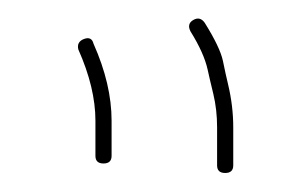

<svg xmlns="http://www.w3.org/2000/svg" viewBox="-20 -648 315 202"><path d="M216.9 -466C222.6 -466 225.4 -468.7 225.4 -474V-514C225.4 -528.9 223.6 -544.1 219.9 -559.5C218.2 -566.5 216.4 -574.7 214.5 -584.1C212.5 -593.4 206.2 -606.7 195.4 -624C192.1 -628.7 188.1 -629.7 183.4 -627C178.7 -624.3 177.7 -620.3 180.4 -615C189.8 -599.9 195.8 -586.6 198.4 -575C199.7 -569 201.7 -560.4 204.4 -549.3C207.1 -538.1 208.4 -526.3 208.4 -514V-474C208.4 -468.7 211.2 -466 216.9 -466ZM88.9 -476C94.6 -476 97.4 -478.7 97.4 -484V-521C97.4 -546.5 91.1 -573.5 78.4 -602C77.1 -607.3 73.7 -609 68.4 -607C63.1 -605 61.1 -601.3 62.4 -596C74.4 -569 80.4 -544 80.4 -521V-484C80.4 -478.7 83.2 -476 88.9 -476Z"/></svg>

Font: Proton
Style: BkExt
Weight: 500
Version: Version 1.017